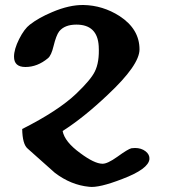

<svg xmlns="http://www.w3.org/2000/svg" viewBox="-20 -549 667 756"><path d="M331.1 186.5Q259.3 179.7 195.8 131.3Q142.6 84 88.9 36.1Q68.4 19 67.4 -41Q210.4 -113.3 280.8 -180.7Q337.4 -234.9 353 -266.6Q372.1 -304.2 368.7 -367.2Q363.8 -452.1 280.8 -452.1Q234.4 -452.1 212.9 -425.3Q201.2 -409.7 190.9 -367.7Q182.1 -330.6 168.9 -319.8Q127.4 -285.2 80.1 -285.2Q35.2 -285.2 35.2 -325.7Q35.2 -355 55.4 -395.3Q75.7 -435.5 97.7 -452.1Q132.3 -479 184.6 -501Q252.9 -530.3 309.1 -529.3Q384.8 -527.8 450.7 -485.8Q529.3 -434.6 529.3 -354.5Q529.3 -293 404.8 -176.3Q309.6 -85.9 226.6 -33.2Q234.4 9.3 296.4 54.2Q351.6 95.2 382.8 95.7Q402.3 96.7 441.9 68.4Q484.4 37.6 497.6 34.7Q504.4 33.7 511.7 33.7Q536.1 33.7 553 46.6Q569.8 59.6 568.4 77.6Q564.5 116.7 461.4 155.8Q369.6 191.4 331.1 186.5Z"/></svg>

Font: Accordance
Style: Bold
Weight: 700
Version: Version 1.2 (build January 31, 2020) Miklal Software Solutio